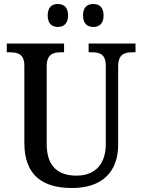

<svg xmlns="http://www.w3.org/2000/svg" viewBox="-20 -932 714 962"><path d="M448 -797C475 -797 499 -812 499 -854C499 -898 475 -912 448 -912C419 -912 396 -898 396 -854C396 -812 419 -797 448 -797ZM270 -797C297 -797 321 -812 321 -854C321 -898 297 -912 270 -912C242 -912 219 -898 219 -854C219 -812 242 -797 270 -797ZM341 10C494 10 572 -73 572 -207V-599C572 -661 604 -670 645 -670H659V-714H424V-670H438C479 -670 510 -661 510 -603V-209C510 -115 461 -52 363 -52C275 -52 214 -95 214 -210V-599C214 -661 246 -670 287 -670H301V-714H14V-670H29C69 -670 102 -661 102 -603V-216C102 -53 194 10 341 10Z"/></svg>

Font: Noto Serif SemiCondensed Medium
Style: Regular
Weight: 500
Width: 4
Designer: Monotype Design Team
Foundry: Monotype Imaging Inc.
Version: Version 2.014